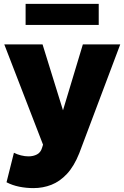

<svg xmlns="http://www.w3.org/2000/svg" viewBox="-20 -743 638 986"><path d="M152 223Q114.5 223 78.8 215.8Q43 208.5 13.5 193L51.5 41.5Q68 50 88 55Q108 60 126 60Q151 60 170 50Q189 40 196 16L201 0L2 -515H198.5L303.5 -176.5L405.5 -515H597.5L387 44Q360.5 110.5 324 149.8Q287.5 189 244 206Q200.5 223 152 223ZM111.5 -615V-723H487V-615Z"/></svg>

Font: Geologica Cursive ExtraBold
Style: Regular
Weight: 800
Designer: Sindre Bremnes, Frode Helland
Foundry: Monokrom Skriftforlag AS
Version: Version 1.010;gftools[0.9.28]